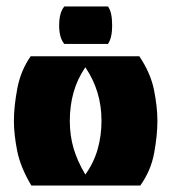

<svg xmlns="http://www.w3.org/2000/svg" viewBox="-20 -574 530 594"><path d="M77 0Q43 -57 33 -108Q23 -159 23 -200Q23 -244 33.5 -300Q44 -356 75 -400H411Q446 -348 456.5 -295.5Q467 -243 467 -200Q467 -156 457 -101Q447 -46 414 0ZM244 -34Q270 -70 282 -112Q294 -154 294 -200Q294 -247 281.5 -288Q269 -329 244 -366Q219 -329 207.5 -288Q196 -247 196 -200Q196 -155 207.5 -115.5Q219 -76 244 -34ZM179 -438Q163 -457 163 -495Q163 -535 179 -554H314Q327 -537 327 -495Q327 -457 314 -438Z"/></svg>

Font: Tac One
Style: Regular
Weight: 400
Designer: Oluseyi Olusanya, David Udoh, Eyiyemi Adegbite, Mirko Velimirović
Version: Version 1.003; ttfautohint (v1.8.4.7-5d5b)